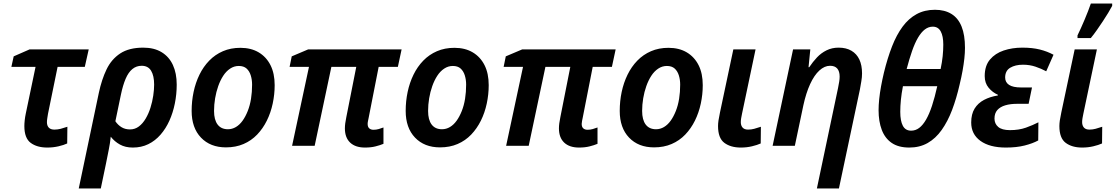

<svg xmlns="http://www.w3.org/2000/svg" viewBox="-20 -820 6276 1080"><path d="M246 10Q188 10 152.5 -16.5Q117 -43 117 -111Q117 -125 119 -143.5Q121 -162 125 -181L180 -444H44L57 -503L146 -542H479L457 -444H304L250 -180Q248 -167 246 -155Q244 -143 244 -133Q244 -113 254.5 -102Q265 -91 286 -91Q304 -91 321.5 -95.5Q339 -100 359 -107L358 -13Q339 -4 309 3Q279 10 246 10Z M536 -298Q552 -373 579.5 -430Q607 -487 656.5 -519.5Q706 -552 786 -552Q847 -552 889 -526.5Q931 -501 952.5 -454.5Q974 -408 974 -344Q974 -290 963.5 -238Q953 -186 933 -141.5Q913 -97 883 -62.5Q853 -28 814 -9Q775 10 727 10Q685 10 654.5 -7Q624 -24 603 -51Q599 -13 591.5 23.5Q584 60 576 101L547 240H423ZM711 -92Q739 -92 761 -108.5Q783 -125 799.5 -153Q816 -181 826.5 -214.5Q837 -248 842 -282Q847 -316 847 -344Q847 -394 830 -422Q813 -450 777 -450Q747 -450 724.5 -431.5Q702 -413 686.5 -376.5Q671 -340 660 -287L629 -138Q643 -117 663.5 -104.5Q684 -92 711 -92Z M1251 9Q1163 9 1110.5 -46Q1058 -101 1058 -196Q1058 -251 1069 -303Q1080 -355 1102 -400Q1124 -445 1157 -479Q1190 -513 1234 -532Q1278 -551 1332 -551Q1392 -551 1435 -525.5Q1478 -500 1501.5 -453.5Q1525 -407 1525 -341Q1525 -289 1514 -237.5Q1503 -186 1481 -141.5Q1459 -97 1426.5 -63Q1394 -29 1350 -10Q1306 9 1251 9ZM1262 -93Q1286 -93 1307 -105.5Q1328 -118 1344.5 -141Q1361 -164 1373.5 -195.5Q1386 -227 1392 -264.5Q1398 -302 1398 -344Q1398 -372 1390.5 -396Q1383 -420 1367 -434.5Q1351 -449 1323 -449Q1297 -449 1274.5 -434Q1252 -419 1235.5 -393.5Q1219 -368 1207.5 -335.5Q1196 -303 1190 -267Q1184 -231 1184 -196Q1184 -146 1204 -119.5Q1224 -93 1262 -93Z M2033 10Q1979 10 1949.5 -18Q1920 -46 1920 -98Q1920 -111 1922 -126.5Q1924 -142 1928 -161L1984 -444H1844L1750 0H1623L1718 -444H1609L1621 -503L1713 -542H2239L2218 -444H2110L2054 -159Q2052 -149 2050 -139.5Q2048 -130 2048 -123Q2048 -106 2057 -98Q2066 -90 2081 -90Q2096 -90 2110 -94Q2124 -98 2137 -103V-11Q2118 -3 2092 3.5Q2066 10 2033 10Z M2455 9Q2367 9 2314.5 -46Q2262 -101 2262 -196Q2262 -251 2273 -303Q2284 -355 2306 -400Q2328 -445 2361 -479Q2394 -513 2438 -532Q2482 -551 2536 -551Q2596 -551 2639 -525.5Q2682 -500 2705.5 -453.5Q2729 -407 2729 -341Q2729 -289 2718 -237.5Q2707 -186 2685 -141.5Q2663 -97 2630.5 -63Q2598 -29 2554 -10Q2510 9 2455 9ZM2466 -93Q2490 -93 2511 -105.5Q2532 -118 2548.5 -141Q2565 -164 2577.5 -195.5Q2590 -227 2596 -264.5Q2602 -302 2602 -344Q2602 -372 2594.5 -396Q2587 -420 2571 -434.5Q2555 -449 2527 -449Q2501 -449 2478.5 -434Q2456 -419 2439.5 -393.5Q2423 -368 2411.5 -335.5Q2400 -303 2394 -267Q2388 -231 2388 -196Q2388 -146 2408 -119.5Q2428 -93 2466 -93Z M3237 10Q3183 10 3153.5 -18Q3124 -46 3124 -98Q3124 -111 3126 -126.5Q3128 -142 3132 -161L3188 -444H3048L2954 0H2827L2922 -444H2813L2825 -503L2917 -542H3443L3422 -444H3314L3258 -159Q3256 -149 3254 -139.5Q3252 -130 3252 -123Q3252 -106 3261 -98Q3270 -90 3285 -90Q3300 -90 3314 -94Q3328 -98 3341 -103V-11Q3322 -3 3296 3.5Q3270 10 3237 10Z M3659 9Q3571 9 3518.5 -46Q3466 -101 3466 -196Q3466 -251 3477 -303Q3488 -355 3510 -400Q3532 -445 3565 -479Q3598 -513 3642 -532Q3686 -551 3740 -551Q3800 -551 3843 -525.5Q3886 -500 3909.5 -453.5Q3933 -407 3933 -341Q3933 -289 3922 -237.5Q3911 -186 3889 -141.5Q3867 -97 3834.5 -63Q3802 -29 3758 -10Q3714 9 3659 9ZM3670 -93Q3694 -93 3715 -105.5Q3736 -118 3752.5 -141Q3769 -164 3781.5 -195.5Q3794 -227 3800 -264.5Q3806 -302 3806 -344Q3806 -372 3798.5 -396Q3791 -420 3775 -434.5Q3759 -449 3731 -449Q3705 -449 3682.5 -434Q3660 -419 3643.5 -393.5Q3627 -368 3615.5 -335.5Q3604 -303 3598 -267Q3592 -231 3592 -196Q3592 -146 3612 -119.5Q3632 -93 3670 -93Z M4147 10Q4090 10 4054.5 -16.5Q4019 -43 4019 -111Q4019 -125 4021.5 -142.5Q4024 -160 4030 -188L4105 -542H4230L4154 -181Q4151 -167 4149 -155Q4147 -143 4147 -133Q4147 -114 4157 -102.5Q4167 -91 4188 -91Q4206 -91 4222.5 -95.5Q4239 -100 4260 -107L4259 -13Q4239 -4 4209.5 3Q4180 10 4147 10Z M4694 -325Q4698 -345 4700.5 -360.5Q4703 -376 4703 -389Q4703 -419 4689.5 -434.5Q4676 -450 4649 -450Q4618 -450 4589 -423.5Q4560 -397 4537 -347Q4514 -297 4499 -228L4451 0H4326L4441 -542H4538L4528 -442H4532Q4552 -472 4575.5 -497Q4599 -522 4629.5 -537Q4660 -552 4697 -552Q4740 -552 4769.5 -534.5Q4799 -517 4814 -485Q4829 -453 4829 -407Q4829 -386 4825 -363Q4821 -340 4817 -317L4699 240H4575Z M5095 10Q5034 10 4996 -16Q4958 -42 4940 -89.5Q4922 -137 4922 -200Q4922 -228 4925.5 -262.5Q4929 -297 4936 -335Q4943 -373 4952 -411Q4972 -493 4997.5 -558.5Q5023 -624 5057 -670Q5091 -716 5136 -740.5Q5181 -765 5239 -765Q5294 -765 5332 -741.5Q5370 -718 5389 -670.5Q5408 -623 5408 -551Q5408 -523 5404.5 -491Q5401 -459 5394.5 -422.5Q5388 -386 5378 -345Q5360 -266 5335.5 -201.5Q5311 -137 5277 -89Q5243 -41 5198 -15.5Q5153 10 5095 10ZM5105 -85Q5130 -85 5150.5 -100.5Q5171 -116 5189 -147Q5207 -178 5222.5 -225Q5238 -272 5252 -335H5059Q5051 -294 5047.5 -258.5Q5044 -223 5044 -191Q5044 -140 5058.5 -112.5Q5073 -85 5105 -85ZM5271 -432Q5279 -470 5282.5 -503.5Q5286 -537 5286 -569Q5286 -617 5271.5 -643.5Q5257 -670 5227 -670Q5203 -670 5182.5 -654.5Q5162 -639 5144 -608.5Q5126 -578 5110.5 -533.5Q5095 -489 5080 -432Z M5638 10Q5547 10 5495 -27.5Q5443 -65 5443 -131Q5443 -178 5462 -209Q5481 -240 5515 -258Q5549 -276 5593 -283V-287Q5563 -300 5541 -326.5Q5519 -353 5519 -392Q5519 -450 5548.5 -485Q5578 -520 5626 -536Q5674 -552 5730 -552Q5787 -552 5829 -541.5Q5871 -531 5906 -512L5865 -419Q5837 -434 5804.5 -445Q5772 -456 5734 -456Q5691 -456 5662.5 -439Q5634 -422 5634 -384Q5634 -357 5656 -342.5Q5678 -328 5724 -328H5785L5766 -236H5700Q5663 -236 5634.5 -227.5Q5606 -219 5590 -201Q5574 -183 5574 -153Q5574 -124 5595 -106Q5616 -88 5661 -88Q5712 -88 5751 -102Q5790 -116 5821 -132L5820 -30Q5789 -13 5743.5 -1.5Q5698 10 5638 10Z M6067 10Q6010 10 5974.5 -16.5Q5939 -43 5939 -111Q5939 -125 5941.5 -142.5Q5944 -160 5950 -188L6025 -542H6150L6074 -181Q6071 -167 6069 -155Q6067 -143 6067 -133Q6067 -114 6077 -102.5Q6087 -91 6108 -91Q6126 -91 6142.5 -95.5Q6159 -100 6180 -107L6179 -13Q6159 -4 6129.5 3Q6100 10 6067 10ZM6041 -621Q6050 -639 6060 -661.5Q6070 -684 6080.5 -708.5Q6091 -733 6100 -756.5Q6109 -780 6116 -800H6236V-787Q6227 -770 6213.5 -747.5Q6200 -725 6184 -701Q6168 -677 6151 -652.5Q6134 -628 6116 -606H6041Z"/></svg>

Font: Noto Sans Display SemiBold
Style: Italic
Weight: 600
Italic angle: -12°
Designer: Monotype Design Team
Foundry: Monotype Imaging Inc.
Version: Version 2.003